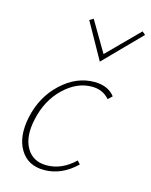

<svg xmlns="http://www.w3.org/2000/svg" viewBox="-105 -741 642 814"><g transform="rotate(15 216.5 -334.0)"><path d="M277 -501 188 -660 205 -670 284 -536 419 -672 433 -660ZM350 -356Q321 -390 273 -390Q207 -390 150 -335.5Q93 -281 74 -195Q56 -116 83.5 -67Q111 -18 172 -18Q239 -18 295 -72L308 -58Q244 4 167 4Q96 4 62.5 -51Q29 -106 47 -194Q67 -289 133 -350.5Q199 -412 278 -412Q338 -412 368 -373Z"/></g></svg>

Font: EauTestText Extralight
Style: Italic
Weight: 250
Italic angle: -12°
Designer: Christian Thalmann (Catharsis Fonts)
Version: Version 0.001;PS 000.001;hotconv 1.0.88;makeotf.lib2.5.64775